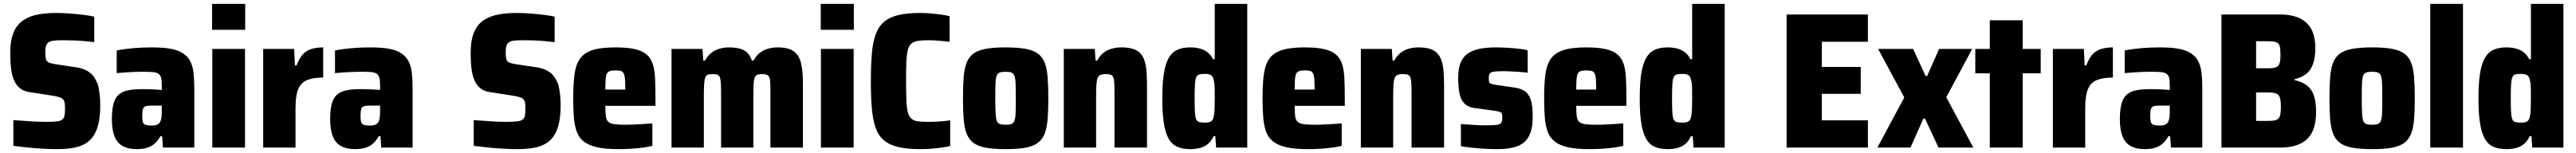

<svg xmlns="http://www.w3.org/2000/svg" viewBox="-20 -763 13312 791"><path d="M273 8Q238 8 197 5.5Q156 3 117.5 -1Q79 -5 49 -9V-142Q83 -140 114 -137.5Q145 -135 172 -134Q199 -133 218 -133Q253 -133 274 -135.5Q295 -138 303 -146Q309 -151 311.5 -158.5Q314 -166 315 -176.5Q316 -187 316 -199Q316 -220 314 -232Q312 -244 304.5 -251Q297 -258 282 -262Q267 -266 241 -270L132 -287Q103 -291 84 -306Q65 -321 53.5 -346Q42 -371 37.5 -407Q33 -443 33 -488Q33 -555 50.5 -596Q68 -637 100.5 -658.5Q133 -680 176 -688Q219 -696 270 -696Q307 -696 344 -693Q381 -690 413.5 -686Q446 -682 467 -677V-545Q444 -548 416.5 -550.5Q389 -553 360.5 -554Q332 -555 306 -555Q276 -555 258 -553Q240 -551 230 -544Q221 -536 217.5 -524.5Q214 -513 214 -493Q214 -471 217 -458.5Q220 -446 231 -440.5Q242 -435 267 -431L367 -416Q392 -413 413 -405Q434 -397 450.5 -382.5Q467 -368 479 -341Q486 -329 489.5 -310.5Q493 -292 495.5 -269Q498 -246 498 -217Q498 -162 488.5 -122.5Q479 -83 461 -57.5Q443 -32 415.5 -17.5Q388 -3 352.5 2.5Q317 8 273 8Z M687 8Q643 8 614 -8Q585 -24 571.5 -58.5Q558 -93 558 -148Q558 -208 571.5 -241.5Q585 -275 617.5 -288.5Q650 -302 707 -302Q716 -302 728.5 -302Q741 -302 756 -301.5Q771 -301 786.5 -300Q802 -299 816 -298V-319Q816 -346 812.5 -360.5Q809 -375 798.5 -382Q788 -389 768 -390.5Q748 -392 715 -392Q693 -392 670 -391Q647 -390 625 -388.5Q603 -387 583 -385V-502Q622 -510 668.5 -514Q715 -518 767 -518Q825 -518 864 -510.5Q903 -503 927 -486.5Q951 -470 963.5 -445.5Q976 -421 980 -386.5Q984 -352 984 -308V0H822L818 -59H809Q794 -32 775.5 -17.5Q757 -3 734.5 2.5Q712 8 687 8ZM763 -114Q776 -114 784.5 -116Q793 -118 799.5 -123Q806 -128 809 -136Q813 -144 814.5 -158.5Q816 -173 816 -192V-217H761Q741 -217 731 -213Q721 -209 718 -197.5Q715 -186 715 -163Q715 -143 718 -132.5Q721 -122 731.5 -118Q742 -114 763 -114Z M1076 -609V-743H1247V-609ZM1077 0V-510H1246V0Z M1340 0V-510H1500L1504 -425H1513Q1526 -461 1544 -481Q1562 -501 1588.5 -509.5Q1615 -518 1650 -518V-362Q1600 -362 1568 -349.5Q1536 -337 1521.5 -303Q1507 -269 1507 -203V0Z M1815 8Q1771 8 1742 -8Q1713 -24 1699.5 -58.5Q1686 -93 1686 -148Q1686 -208 1699.5 -241.5Q1713 -275 1745.5 -288.5Q1778 -302 1835 -302Q1844 -302 1856.5 -302Q1869 -302 1884 -301.5Q1899 -301 1914.5 -300Q1930 -299 1944 -298V-319Q1944 -346 1940.5 -360.5Q1937 -375 1926.5 -382Q1916 -389 1896 -390.5Q1876 -392 1843 -392Q1821 -392 1798 -391Q1775 -390 1753 -388.5Q1731 -387 1711 -385V-502Q1750 -510 1796.5 -514Q1843 -518 1895 -518Q1953 -518 1992 -510.5Q2031 -503 2055 -486.5Q2079 -470 2091.5 -445.5Q2104 -421 2108 -386.5Q2112 -352 2112 -308V0H1950L1946 -59H1937Q1922 -32 1903.5 -17.5Q1885 -3 1862.5 2.5Q1840 8 1815 8ZM1891 -114Q1904 -114 1912.5 -116Q1921 -118 1927.5 -123Q1934 -128 1937 -136Q1941 -144 1942.5 -158.5Q1944 -173 1944 -192V-217H1889Q1869 -217 1859 -213Q1849 -209 1846 -197.5Q1843 -186 1843 -163Q1843 -143 1846 -132.5Q1849 -122 1859.5 -118Q1870 -114 1891 -114Z M2652 8Q2617 8 2576 5.5Q2535 3 2496.5 -1Q2458 -5 2428 -9V-142Q2462 -140 2493 -137.5Q2524 -135 2551 -134Q2578 -133 2597 -133Q2632 -133 2653 -135.5Q2674 -138 2682 -146Q2688 -151 2690.5 -158.5Q2693 -166 2694 -176.5Q2695 -187 2695 -199Q2695 -220 2693 -232Q2691 -244 2683.5 -251Q2676 -258 2661 -262Q2646 -266 2620 -270L2511 -287Q2482 -291 2463 -306Q2444 -321 2432.5 -346Q2421 -371 2416.5 -407Q2412 -443 2412 -488Q2412 -555 2429.5 -596Q2447 -637 2479.5 -658.5Q2512 -680 2555 -688Q2598 -696 2649 -696Q2686 -696 2723 -693Q2760 -690 2792.5 -686Q2825 -682 2846 -677V-545Q2823 -548 2795.5 -550.5Q2768 -553 2739.5 -554Q2711 -555 2685 -555Q2655 -555 2637 -553Q2619 -551 2609 -544Q2600 -536 2596.5 -524.5Q2593 -513 2593 -493Q2593 -471 2596 -458.5Q2599 -446 2610 -440.5Q2621 -435 2646 -431L2746 -416Q2771 -413 2792 -405Q2813 -397 2829.5 -382.5Q2846 -368 2858 -341Q2865 -329 2868.5 -310.5Q2872 -292 2874.5 -269Q2877 -246 2877 -217Q2877 -162 2867.5 -122.5Q2858 -83 2840 -57.5Q2822 -32 2794.5 -17.5Q2767 -3 2731.5 2.5Q2696 8 2652 8Z M3175 8Q3107 8 3064 -2Q3021 -12 2996 -32Q2971 -52 2960 -83Q2949 -114 2945.5 -156.5Q2942 -199 2942 -254Q2942 -324 2948 -374Q2954 -424 2974.5 -456Q2995 -488 3039 -503Q3083 -518 3160 -518Q3222 -518 3261 -509Q3300 -500 3322 -480.5Q3344 -461 3353.5 -430.5Q3363 -400 3365 -356Q3367 -312 3367 -254V-216H3108Q3108 -182 3110.5 -162.5Q3113 -143 3123 -133.5Q3133 -124 3154.5 -121Q3176 -118 3214 -118Q3231 -118 3252.5 -119Q3274 -120 3299.5 -121.5Q3325 -123 3351 -125V-9Q3332 -4 3303 0Q3274 4 3240.5 6Q3207 8 3175 8ZM3211 -286V-300Q3211 -334 3209.5 -354Q3208 -374 3202.5 -384Q3197 -394 3186.5 -396.5Q3176 -399 3160 -399Q3142 -399 3131.5 -395.5Q3121 -392 3116 -382.5Q3111 -373 3109.5 -353Q3108 -333 3108 -300H3225Z M3450 0V-510H3610L3614 -450H3623Q3637 -475 3655.5 -489.5Q3674 -504 3697.5 -511Q3721 -518 3747 -518Q3798 -518 3826 -502Q3854 -486 3865 -450H3874Q3888 -476 3907 -490.5Q3926 -505 3950 -511.5Q3974 -518 3999 -518Q4054 -518 4082 -497.5Q4110 -477 4119.5 -435.5Q4129 -394 4129 -330V0H3961V-290Q3961 -320 3960 -338Q3959 -356 3954.5 -365Q3950 -374 3941.5 -377Q3933 -380 3919 -380Q3903 -380 3893.5 -376.5Q3884 -373 3879.5 -361.5Q3875 -350 3874 -326.5Q3873 -303 3873 -264V0H3706V-290Q3706 -320 3704.5 -338Q3703 -356 3699 -365Q3695 -374 3686.5 -377Q3678 -380 3663 -380Q3647 -380 3637.5 -376.5Q3628 -373 3624 -361.5Q3620 -350 3618.5 -326.5Q3617 -303 3617 -264V0Z M4221 -609V-743H4392V-609ZM4222 0V-510H4391V0Z M4736 8Q4667 8 4621 -3Q4575 -14 4546.5 -38.5Q4518 -63 4504 -104Q4490 -145 4485 -204Q4480 -263 4480 -344Q4480 -425 4485 -484.5Q4490 -544 4504.5 -584.5Q4519 -625 4547.5 -649.5Q4576 -674 4622 -685Q4668 -696 4736 -696Q4763 -696 4791 -693.5Q4819 -691 4844.5 -687.5Q4870 -684 4887 -679V-547Q4859 -550 4838.5 -552Q4818 -554 4802.5 -554.5Q4787 -555 4777 -555Q4744 -555 4722.5 -551.5Q4701 -548 4688.5 -537Q4676 -526 4670.5 -503Q4665 -480 4663.5 -441.5Q4662 -403 4662 -344Q4662 -285 4663.5 -246.5Q4665 -208 4670.5 -185Q4676 -162 4688.5 -150.5Q4701 -139 4722 -136Q4743 -133 4777 -133Q4805 -133 4835.5 -135Q4866 -137 4890 -141V-8Q4872 -4 4845.5 0Q4819 4 4790.5 6Q4762 8 4736 8Z M5177 8Q5115 8 5074 0.5Q5033 -7 5009.5 -25Q4986 -43 4974.5 -73Q4963 -103 4959.5 -148Q4956 -193 4956 -255Q4956 -318 4959.5 -363Q4963 -408 4974.5 -438Q4986 -468 5009.5 -485.5Q5033 -503 5074 -510.5Q5115 -518 5177 -518Q5239 -518 5279.5 -510.5Q5320 -503 5343.5 -485.5Q5367 -468 5378.5 -438Q5390 -408 5393.5 -363Q5397 -318 5397 -255Q5397 -193 5393.5 -148Q5390 -103 5378.5 -73Q5367 -43 5343.5 -25Q5320 -7 5279.5 0.5Q5239 8 5177 8ZM5176 -118Q5196 -118 5206.5 -122Q5217 -126 5222 -139Q5227 -152 5228 -180Q5229 -208 5229 -255Q5229 -303 5228 -330.5Q5227 -358 5222 -371Q5217 -384 5206.5 -388Q5196 -392 5176 -392Q5157 -392 5146 -388Q5135 -384 5130 -371Q5125 -358 5124 -330.5Q5123 -303 5123 -255Q5123 -208 5124.5 -180Q5126 -152 5130.5 -139Q5135 -126 5146 -122Q5157 -118 5176 -118Z M5477 0V-510H5637L5641 -450H5650Q5663 -475 5681.5 -489.5Q5700 -504 5724 -511Q5748 -518 5775 -518Q5818 -518 5844.5 -506.5Q5871 -495 5884.5 -471Q5898 -447 5902.5 -411.5Q5907 -376 5907 -327V0H5739V-273Q5739 -311 5738 -332Q5737 -353 5732.5 -363.5Q5728 -374 5719 -377Q5710 -380 5694 -380Q5676 -380 5666 -375.5Q5656 -371 5651.5 -359Q5647 -347 5645.5 -324Q5644 -301 5644 -264V0Z M6130 8Q6090 8 6062.5 -4.5Q6035 -17 6018.5 -46.5Q6002 -76 5994 -126.5Q5986 -177 5986 -254Q5986 -328 5993.5 -379Q6001 -430 6017.5 -460.5Q6034 -491 6061.5 -504.5Q6089 -518 6130 -518Q6156 -518 6178 -512.5Q6200 -507 6218 -494Q6236 -481 6248 -457H6257V-743H6425V0H6264L6260 -59H6251Q6239 -33 6220.5 -18Q6202 -3 6179 2.5Q6156 8 6130 8ZM6206 -129Q6228 -129 6238 -135.5Q6248 -142 6252 -161Q6255 -175 6256 -198.5Q6257 -222 6257 -256Q6257 -288 6256.5 -309.5Q6256 -331 6253 -343Q6249 -367 6238.5 -374Q6228 -381 6206 -381Q6187 -381 6176.5 -378Q6166 -375 6161 -363Q6156 -351 6154.5 -325.5Q6153 -300 6153 -255Q6153 -210 6154.5 -184Q6156 -158 6161 -146.5Q6166 -135 6176.5 -132Q6187 -129 6206 -129Z M6737 8Q6669 8 6626 -2Q6583 -12 6558 -32Q6533 -52 6522 -83Q6511 -114 6507.5 -156.5Q6504 -199 6504 -254Q6504 -324 6510 -374Q6516 -424 6536.5 -456Q6557 -488 6601 -503Q6645 -518 6722 -518Q6784 -518 6823 -509Q6862 -500 6884 -480.5Q6906 -461 6915.5 -430.5Q6925 -400 6927 -356Q6929 -312 6929 -254V-216H6670Q6670 -182 6672.5 -162.5Q6675 -143 6685 -133.5Q6695 -124 6716.5 -121Q6738 -118 6776 -118Q6793 -118 6814.5 -119Q6836 -120 6861.5 -121.5Q6887 -123 6913 -125V-9Q6894 -4 6865 0Q6836 4 6802.5 6Q6769 8 6737 8ZM6773 -286V-300Q6773 -334 6771.5 -354Q6770 -374 6764.5 -384Q6759 -394 6748.5 -396.5Q6738 -399 6722 -399Q6704 -399 6693.5 -395.5Q6683 -392 6678 -382.5Q6673 -373 6671.5 -353Q6670 -333 6670 -300H6787Z M7012 0V-510H7172L7176 -450H7185Q7198 -475 7216.5 -489.5Q7235 -504 7259 -511Q7283 -518 7310 -518Q7353 -518 7379.5 -506.5Q7406 -495 7419.5 -471Q7433 -447 7437.5 -411.5Q7442 -376 7442 -327V0H7274V-273Q7274 -311 7273 -332Q7272 -353 7267.5 -363.5Q7263 -374 7254 -377Q7245 -380 7229 -380Q7211 -380 7201 -375.5Q7191 -371 7186.5 -359Q7182 -347 7180.5 -324Q7179 -301 7179 -264V0Z M7714 8Q7685 8 7651 6Q7617 4 7585 0.5Q7553 -3 7529 -7V-122Q7546 -121 7563 -119.5Q7580 -118 7597 -117Q7614 -116 7629.5 -115.5Q7645 -115 7657 -115Q7696 -115 7714 -117.5Q7732 -120 7737.5 -128.5Q7743 -137 7743 -153Q7743 -167 7741 -174Q7739 -181 7730 -184.5Q7721 -188 7699 -191L7596 -205Q7564 -210 7546 -229Q7528 -248 7521.5 -281Q7515 -314 7515 -362Q7515 -411 7528.5 -441.5Q7542 -472 7568 -488.5Q7594 -505 7630 -511.5Q7666 -518 7710 -518Q7739 -518 7770 -516Q7801 -514 7828.5 -511Q7856 -508 7874 -503V-387Q7851 -390 7828 -391.5Q7805 -393 7786 -394Q7767 -395 7752 -395Q7719 -395 7702 -393Q7685 -391 7679 -384Q7673 -377 7673 -361Q7673 -347 7674.5 -340Q7676 -333 7684.5 -330Q7693 -327 7711 -324L7802 -311Q7833 -307 7855 -294.5Q7877 -282 7888.5 -251.5Q7900 -221 7900 -159Q7900 -106 7887 -73Q7874 -40 7849.5 -22.5Q7825 -5 7791 1.5Q7757 8 7714 8Z M8192 8Q8124 8 8081 -2Q8038 -12 8013 -32Q7988 -52 7977 -83Q7966 -114 7962.5 -156.5Q7959 -199 7959 -254Q7959 -324 7965 -374Q7971 -424 7991.5 -456Q8012 -488 8056 -503Q8100 -518 8177 -518Q8239 -518 8278 -509Q8317 -500 8339 -480.5Q8361 -461 8370.5 -430.5Q8380 -400 8382 -356Q8384 -312 8384 -254V-216H8125Q8125 -182 8127.5 -162.5Q8130 -143 8140 -133.5Q8150 -124 8171.5 -121Q8193 -118 8231 -118Q8248 -118 8269.5 -119Q8291 -120 8316.5 -121.5Q8342 -123 8368 -125V-9Q8349 -4 8320 0Q8291 4 8257.5 6Q8224 8 8192 8ZM8228 -286V-300Q8228 -334 8226.5 -354Q8225 -374 8219.5 -384Q8214 -394 8203.5 -396.5Q8193 -399 8177 -399Q8159 -399 8148.5 -395.5Q8138 -392 8133 -382.5Q8128 -373 8126.5 -353Q8125 -333 8125 -300H8242Z M8597 8Q8557 8 8529.5 -4.5Q8502 -17 8485.5 -46.5Q8469 -76 8461 -126.5Q8453 -177 8453 -254Q8453 -328 8460.5 -379Q8468 -430 8484.5 -460.5Q8501 -491 8528.5 -504.5Q8556 -518 8597 -518Q8623 -518 8645 -512.5Q8667 -507 8685 -494Q8703 -481 8715 -457H8724V-743H8892V0H8731L8727 -59H8718Q8706 -33 8687.5 -18Q8669 -3 8646 2.5Q8623 8 8597 8ZM8673 -129Q8695 -129 8705 -135.5Q8715 -142 8719 -161Q8722 -175 8723 -198.5Q8724 -222 8724 -256Q8724 -288 8723.5 -309.5Q8723 -331 8720 -343Q8716 -367 8705.5 -374Q8695 -381 8673 -381Q8654 -381 8643.5 -378Q8633 -375 8628 -363Q8623 -351 8621.5 -325.5Q8620 -300 8620 -255Q8620 -210 8621.5 -184Q8623 -158 8628 -146.5Q8633 -135 8643.5 -132Q8654 -129 8673 -129Z M9212 0V-688H9632V-547H9394V-417H9595V-278H9394V-141H9632V0Z M9681 0 9820 -259 9685 -510H9866L9930 -370H9938L10000 -510H10171L10037 -260L10177 0H9997L9927 -150H9919L9852 0Z M10262 0V-384H10187V-510H10262V-658H10432V-510H10525V-384H10432V0Z M10588 0V-510H10748L10752 -425H10761Q10774 -461 10792 -481Q10810 -501 10836.5 -509.5Q10863 -518 10898 -518V-362Q10848 -362 10816 -349.5Q10784 -337 10769.5 -303Q10755 -269 10755 -203V0Z M11063 8Q11019 8 10990 -8Q10961 -24 10947.5 -58.5Q10934 -93 10934 -148Q10934 -208 10947.5 -241.5Q10961 -275 10993.5 -288.5Q11026 -302 11083 -302Q11092 -302 11104.5 -302Q11117 -302 11132 -301.5Q11147 -301 11162.5 -300Q11178 -299 11192 -298V-319Q11192 -346 11188.5 -360.5Q11185 -375 11174.5 -382Q11164 -389 11144 -390.5Q11124 -392 11091 -392Q11069 -392 11046 -391Q11023 -390 11001 -388.5Q10979 -387 10959 -385V-502Q10998 -510 11044.5 -514Q11091 -518 11143 -518Q11201 -518 11240 -510.5Q11279 -503 11303 -486.5Q11327 -470 11339.5 -445.5Q11352 -421 11356 -386.5Q11360 -352 11360 -308V0H11198L11194 -59H11185Q11170 -32 11151.5 -17.5Q11133 -3 11110.5 2.5Q11088 8 11063 8ZM11139 -114Q11152 -114 11160.5 -116Q11169 -118 11175.5 -123Q11182 -128 11185 -136Q11189 -144 11190.5 -158.5Q11192 -173 11192 -192V-217H11137Q11117 -217 11107 -213Q11097 -209 11094 -197.5Q11091 -186 11091 -163Q11091 -143 11094 -132.5Q11097 -122 11107.5 -118Q11118 -114 11139 -114Z M11459 0V-688H11762Q11822 -688 11862.5 -669Q11903 -650 11923.5 -612Q11944 -574 11944 -515Q11944 -466 11932.5 -433Q11921 -400 11897 -381Q11873 -362 11836 -353V-349Q11874 -341 11899 -322.5Q11924 -304 11936 -271Q11948 -238 11948 -184Q11948 -139 11937.5 -104.5Q11927 -70 11904.5 -47Q11882 -24 11846.5 -12Q11811 0 11761 0ZM11638 -138H11701Q11730 -138 11743.5 -143.5Q11757 -149 11761.5 -165Q11766 -181 11766 -211Q11766 -241 11761.5 -257Q11757 -273 11743 -279Q11729 -285 11701 -285H11638ZM11638 -410H11700Q11728 -410 11741.5 -415.5Q11755 -421 11759.5 -436.5Q11764 -452 11764 -480Q11764 -510 11760 -524.5Q11756 -539 11742.5 -544.5Q11729 -550 11700 -550H11638Z M12238 8Q12176 8 12135 0.5Q12094 -7 12070.5 -25Q12047 -43 12035.5 -73Q12024 -103 12020.5 -148Q12017 -193 12017 -255Q12017 -318 12020.5 -363Q12024 -408 12035.5 -438Q12047 -468 12070.5 -485.5Q12094 -503 12135 -510.5Q12176 -518 12238 -518Q12300 -518 12340.5 -510.5Q12381 -503 12404.5 -485.5Q12428 -468 12439.5 -438Q12451 -408 12454.5 -363Q12458 -318 12458 -255Q12458 -193 12454.5 -148Q12451 -103 12439.5 -73Q12428 -43 12404.5 -25Q12381 -7 12340.5 0.5Q12300 8 12238 8ZM12237 -118Q12257 -118 12267.5 -122Q12278 -126 12283 -139Q12288 -152 12289 -180Q12290 -208 12290 -255Q12290 -303 12289 -330.5Q12288 -358 12283 -371Q12278 -384 12267.5 -388Q12257 -392 12237 -392Q12218 -392 12207 -388Q12196 -384 12191 -371Q12186 -358 12185 -330.5Q12184 -303 12184 -255Q12184 -208 12185.5 -180Q12187 -152 12191.5 -139Q12196 -126 12207 -122Q12218 -118 12237 -118Z M12538 0V-743H12707V0Z M12931 8Q12891 8 12863.5 -4.5Q12836 -17 12819.5 -46.5Q12803 -76 12795 -126.5Q12787 -177 12787 -254Q12787 -328 12794.5 -379Q12802 -430 12818.5 -460.5Q12835 -491 12862.5 -504.5Q12890 -518 12931 -518Q12957 -518 12979 -512.5Q13001 -507 13019 -494Q13037 -481 13049 -457H13058V-743H13226V0H13065L13061 -59H13052Q13040 -33 13021.5 -18Q13003 -3 12980 2.5Q12957 8 12931 8ZM13007 -129Q13029 -129 13039 -135.5Q13049 -142 13053 -161Q13056 -175 13057 -198.5Q13058 -222 13058 -256Q13058 -288 13057.5 -309.5Q13057 -331 13054 -343Q13050 -367 13039.5 -374Q13029 -381 13007 -381Q12988 -381 12977.5 -378Q12967 -375 12962 -363Q12957 -351 12955.5 -325.5Q12954 -300 12954 -255Q12954 -210 12955.5 -184Q12957 -158 12962 -146.5Q12967 -135 12977.5 -132Q12988 -129 13007 -129Z"/></svg>

Font: Saira SemiCondensed ExtraBold
Style: Regular
Weight: 800
Width: 4
Designer: Hector Gatti with collaboration of the Omnibus-Type team
Foundry: Omnibus-Type
Version: Version 1.101